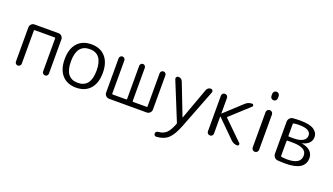

<svg xmlns="http://www.w3.org/2000/svg" viewBox="-80 -1386 3901 2251"><g transform="rotate(20 1870.5 -260.5)"><path d="M75 -37V-463Q75 -486 91.5 -503Q108 -520 131 -520H431Q454 -520 470.5 -503Q487 -486 487 -463V-37Q487 -22 476.5 -11Q466 0 451 0Q436 0 425 -11Q414 -22 414 -37V-450Q414 -458 406 -458H156Q148 -458 148 -450V-37Q148 -22 137 -11Q126 0 111 0Q96 0 85.5 -11Q75 -22 75 -37Z M1000 -260Q1000 -470 840 -470Q680 -470 680 -260Q680 -50 840 -50Q1000 -50 1000 -260ZM1015 -61Q952 10 840 10Q728 10 665 -61Q602 -132 602 -260Q602 -388 665 -459Q728 -530 840 -530Q952 -530 1015 -459Q1078 -388 1078 -260Q1078 -132 1015 -61Z M1250 0Q1227 0 1210 -17Q1193 -34 1193 -57V-484Q1193 -499 1203.5 -509.5Q1214 -520 1229 -520Q1244 -520 1254.5 -509.5Q1265 -499 1265 -484V-70Q1265 -62 1273 -62H1441Q1450 -62 1450 -70V-485Q1450 -499 1460.5 -509.5Q1471 -520 1485 -520Q1499 -520 1509.5 -509.5Q1520 -499 1520 -485V-70Q1520 -62 1529 -62H1697Q1705 -62 1705 -70V-484Q1705 -499 1715.5 -509.5Q1726 -520 1741 -520Q1756 -520 1766.5 -509.5Q1777 -499 1777 -484V-57Q1777 -34 1760 -17Q1743 0 1720 0Z M1923 168Q1986 163 2023 129Q2060 95 2094 8Q2097 0 2094 -8L1901 -482Q1896 -496 1904 -508Q1912 -520 1927 -520Q1967 -520 1982 -482L2134 -90Q2134 -89 2135 -89Q2137 -89 2137 -90L2280 -483Q2286 -500 2300.5 -510Q2315 -520 2333 -520Q2347 -520 2355 -508Q2363 -496 2358 -483L2171 0Q2123 125 2068.5 174.5Q2014 224 1922 229Q1909 230 1900.5 221Q1892 212 1892 199Q1892 186 1901 177.5Q1910 169 1923 168Z M2470 -38V-482Q2470 -498 2481 -509Q2492 -520 2508 -520Q2524 -520 2535 -509Q2546 -498 2546 -482V-289Q2546 -288 2547 -288L2549 -289L2765 -488Q2799 -520 2847 -520Q2860 -520 2864.5 -508Q2869 -496 2860 -488L2628 -276Q2621 -270 2627 -264L2863 -33Q2871 -25 2866 -12.5Q2861 0 2849 0Q2802 0 2769 -33L2549 -251Q2548 -252 2547 -252Q2546 -252 2546 -251V-38Q2546 -22 2535 -11Q2524 0 2508 0Q2492 0 2481 -11Q2470 -22 2470 -38Z M3028 -40V-480Q3028 -496 3039.5 -508Q3051 -520 3068 -520Q3085 -520 3096.5 -508Q3108 -496 3108 -480V-40Q3108 -24 3096.5 -12Q3085 0 3068 0Q3051 0 3039.5 -12Q3028 -24 3028 -40ZM3028 -683V-710Q3028 -726 3039.5 -738Q3051 -750 3068 -750Q3085 -750 3096.5 -738Q3108 -726 3108 -710V-683Q3108 -666 3096.5 -654.5Q3085 -643 3068 -643Q3051 -643 3039.5 -654.5Q3028 -666 3028 -683Z M3375 -245V-61Q3375 -53 3383 -51Q3421 -46 3455 -46Q3623 -46 3623 -155Q3623 -254 3445 -254H3383Q3375 -254 3375 -245ZM3375 -459V-313Q3375 -304 3383 -304H3444Q3516 -304 3556 -328Q3596 -352 3596 -394Q3596 -474 3450 -474Q3419 -474 3384 -469Q3375 -467 3375 -459ZM3354 3Q3330 1 3314 -18Q3298 -37 3298 -61V-459Q3298 -484 3314.5 -502.5Q3331 -521 3355 -523Q3394 -527 3444 -527Q3565 -527 3616.5 -491.5Q3668 -456 3668 -401Q3668 -356 3637.5 -325.5Q3607 -295 3551 -283H3550Q3550 -282 3551 -282Q3621 -271 3658.5 -236.5Q3696 -202 3696 -150Q3696 7 3452 7Q3397 7 3354 3Z"/></g></svg>

Font: Rounded Mplus 1c
Style: Regular
Weight: 400
Version: Version 1.059.20150529